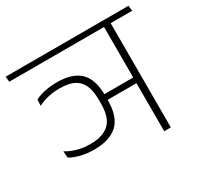

<svg xmlns="http://www.w3.org/2000/svg" viewBox="-155 -790 982 953"><g transform="rotate(-30 336.0 -314.0)"><path d="M-14 -597.5H676.5L673 -628H-17.5ZM63.5 -451.5 60.5 -416Q89.5 -430.5 120.5 -437.2Q151.5 -444 186 -444Q233 -444 264 -429.8Q295 -415.5 310.5 -383Q326 -350.5 326 -296V-277Q326 -196 289.2 -162Q252.5 -128 181.5 -128Q139.5 -128 105.2 -138Q71 -148 45.5 -164L48.5 -126.5Q72.5 -112 107.2 -103.2Q142 -94.5 185.5 -94.5Q272.5 -94.5 318.2 -136.8Q364 -179 364 -276.5V-297.5Q364 -393.5 320.2 -435.2Q276.5 -477 190 -477Q152.5 -477 121 -470.5Q89.5 -464 63.5 -451.5ZM353 -308 352.5 -275.5H540V-308ZM567 -607.5H529V0H567ZM466 -597.5H690.5L686.5 -628H462.5Z"/></g></svg>

Font: Anek Devanagari Medium ExtraLight
Style: Regular
Weight: 250
Version: Version 1.003